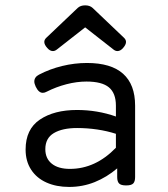

<svg xmlns="http://www.w3.org/2000/svg" viewBox="-20 -702 640 732"><path d="M181.6 -507.3Q170.4 -507.3 160.2 -519Q148.9 -531.7 148.9 -542Q148.9 -550.8 156.7 -558.1L276.4 -671.9Q287.1 -681.6 304.7 -681.6Q322.3 -681.6 333 -671.9L452.6 -558.1Q460.4 -550.8 460.4 -542Q460.4 -531.7 449.2 -519Q439 -507.3 427.7 -507.3Q419.9 -507.3 412.6 -513.2L304.7 -597.7L196.8 -513.2Q189.5 -507.3 181.6 -507.3ZM495.1 -299.3V-26.9Q495.1 -9.8 487.8 -2.4Q480.5 4.9 461.4 4.9H460.4Q441.4 4.9 434.1 -2.4Q426.8 -9.8 426.8 -26.9V-60.1Q387.2 -26.4 341.1 -7.8Q294.9 10.7 243.7 10.7Q194.8 10.7 157.2 -6.1Q119.6 -22.9 98.6 -55.2Q77.6 -87.4 77.6 -131.8Q77.6 -209.5 132.1 -246.1Q186.5 -282.7 273.4 -282.7Q351.1 -282.7 421.9 -257.8V-299.3Q421.9 -346.7 395.3 -368.9Q368.7 -391.1 309.6 -391.1Q272.9 -391.1 233.4 -380.9Q193.8 -370.6 158.2 -352.5Q150.4 -348.1 143.1 -348.1Q127.4 -348.1 116.2 -371.6Q110.8 -383.3 110.8 -391.1Q110.8 -408.2 128.9 -417.5Q169.9 -439 217 -450.4Q264.2 -461.9 311.5 -461.9Q403.3 -461.9 449.2 -420.9Q495.1 -379.9 495.1 -299.3ZM421.9 -138.7V-191.9Q388.7 -202.6 350.6 -208.3Q312.5 -213.9 273.9 -213.9Q217.8 -213.9 185.3 -194.6Q152.8 -175.3 152.8 -133.3Q152.8 -97.7 177.5 -77.9Q202.1 -58.1 246.6 -58.1Q343.8 -58.1 421.9 -138.7Z"/></svg>

Font: Courier Prime Sans
Style: Regular
Weight: 400
Designer: Alan Dague-Greene
Foundry: Quote-Unquote Apps
Version: Version 3.020